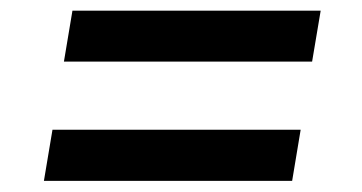

<svg xmlns="http://www.w3.org/2000/svg" viewBox="-20 -462 664 352"><path d="M97.2 -349.1 112.8 -442.4H567.9L552.2 -349.1ZM60.5 -130.4 76.2 -224.1H531.2L515.6 -130.4Z"/></svg>

Font: Inter Tight Medium
Style: Italic
Weight: 500
Italic angle: -9.39999°
Designer: Rasmus Andersson
Foundry: rsms
Version: Version 3.004